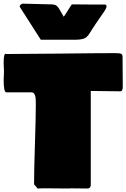

<svg xmlns="http://www.w3.org/2000/svg" viewBox="-28 -1028 698 1061"><path d="M80.6 -991.2Q80.6 -1001 95.7 -1007.8Q122.6 -1007.8 173.1 -1005.9Q223.6 -1003.9 252 -1003.9Q272.5 -1003.9 282.2 -998Q292 -992.2 305.7 -967.8L324.2 -935.5Q332 -945.8 346.7 -969.7Q361.3 -993.7 369.1 -1003.9Q390.1 -1003.9 429.9 -1003.4Q469.7 -1002.9 489.3 -1002.9H551.8Q560.5 -1002.9 560.5 -992.2Q560.5 -988.8 559.1 -984.9Q557.6 -981 554.4 -975.3Q551.3 -969.7 549.1 -966.3Q546.9 -962.9 541.7 -955.6Q536.6 -948.2 535.2 -946.3Q496.6 -890.6 480.5 -865.2Q477.5 -860.8 471.2 -850.3Q464.8 -839.8 461.9 -835.9Q459 -832 452.1 -825.2Q445.3 -818.4 438.2 -815.7Q431.2 -813 419.4 -810.8Q407.7 -808.6 392.6 -808.6H197.3ZM-7.8 -585Q-7.8 -593.8 -6.8 -611.1Q-5.9 -628.4 -5.9 -634.8Q-5.9 -637.2 -6.8 -652.3Q-7.8 -667.5 -7.8 -678.7Q-7.8 -730.5 2 -730.5Q5.9 -730.5 8.8 -729.5Q110.8 -729.5 311.3 -731.9Q511.7 -734.4 611.3 -734.4Q636.2 -734.4 642.8 -730Q649.4 -725.6 649.4 -712.9V-699.2Q649.4 -673.8 649.9 -624.3Q650.4 -574.7 650.4 -548.8Q650.4 -523.4 636.7 -523.4Q609.4 -523.4 555.2 -524.4Q501 -525.4 473.6 -525.4V-2Q470.2 12.7 457 13.7Q439.9 13.7 407.2 13.2Q374.5 12.7 357.4 12.7Q356.4 12.7 355.5 13.7Q334 13.7 295.2 13.2Q256.3 12.7 237.3 12.7H208Q198.2 13.7 179.7 13.7L160.2 -9.8Q160.2 -84 165 -230.5Q169.9 -377 169.9 -451.2Q169.9 -454.6 169.7 -462.4Q169.4 -470.2 169.4 -475.1Q169.4 -480 168.7 -487.3Q168 -494.6 166.3 -499.3Q164.6 -503.9 162.1 -508.5Q159.7 -513.2 155.5 -515.4Q151.4 -517.6 145.5 -517.6H5.9Q-7.8 -521.5 -7.8 -585Z"/></svg>

Font: Bowlby One SC
Style: Regular
Weight: 400
Width: 1
Version: Version 1.2